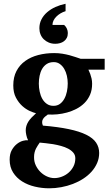

<svg xmlns="http://www.w3.org/2000/svg" viewBox="-20 -787 595 1038"><path d="M387.2 68.8Q387.2 51.3 376.5 38.6Q365.7 25.9 348.6 16.8Q331.5 7.8 310.1 2Q288.6 -3.9 267.1 -7.6Q245.6 -11.2 226.6 -12.9Q207.5 -14.6 194.8 -16.1Q189.9 -8.8 184.6 -1Q179.2 6.8 174.6 16.1Q169.9 25.4 167 36.9Q164.1 48.3 164.1 62Q163.6 85.9 173.3 106.7Q183.1 127.4 198.7 142.8Q214.4 158.2 234.1 167Q253.9 175.8 273.9 175.8Q293.9 175.8 314.2 168.2Q334.5 160.6 350.6 146.7Q366.7 132.8 377 113Q387.2 93.3 387.2 68.8ZM346.2 -335.9Q346.2 -356.4 341.6 -377.2Q336.9 -397.9 327.4 -414.3Q317.9 -430.7 303.7 -440.9Q289.6 -451.2 271 -451.2Q248.5 -451.2 232.9 -441.2Q217.3 -431.2 207.8 -414.6Q198.2 -397.9 194.1 -377.2Q189.9 -356.4 189.9 -335Q189.9 -313 194.6 -291.3Q199.2 -269.5 208.7 -252.7Q218.3 -235.8 233.4 -225.3Q248.5 -214.8 269 -214.8Q289.6 -214.8 304 -225.3Q318.4 -235.8 327.9 -253.2Q337.4 -270.5 341.8 -292.2Q346.2 -314 346.2 -335.9ZM458 -410.2Q463.4 -399.4 467.8 -387.2Q471.7 -376.5 474.9 -363Q478 -349.6 478 -334Q478 -300.3 466.8 -274.7Q455.6 -249 436.8 -230.2Q418 -211.4 393.6 -198.7Q369.1 -186 342.5 -178.7Q315.9 -171.4 289.1 -168.9Q262.2 -166.5 238.8 -168Q230 -162.1 222.9 -155.8Q215.8 -149.4 211.9 -142.3Q208 -135.3 207.8 -127Q207.5 -118.7 211.9 -107.9Q293.9 -101.1 351.8 -88.9Q409.7 -76.7 446.3 -58.6Q482.9 -40.5 499.5 -15.9Q516.1 8.8 516.1 40Q516.1 68.8 505.1 94.2Q494.1 119.6 475.1 140.9Q456.1 162.1 430.2 179Q404.3 195.8 374.3 207.3Q344.2 218.8 311.5 224.9Q278.8 231 246.1 231Q206.5 231 168.2 221.9Q129.9 212.9 99.6 193.8Q69.3 174.8 50.8 145.5Q32.2 116.2 32.2 76.2Q32.2 44.9 43.9 24.2Q55.7 3.4 71.8 -9Q87.9 -21.5 104.7 -25.9Q121.6 -30.3 131.8 -28.8Q125 -42.5 122.1 -57.4Q119.1 -72.3 119.1 -82Q119.1 -94.7 122.6 -106.2Q126 -117.7 132.8 -128.7Q139.6 -139.6 150.1 -150.9Q160.6 -162.1 174.8 -174.8Q161.6 -177.7 140.9 -187Q120.1 -196.3 100.3 -214.1Q80.6 -231.9 66.2 -259Q51.8 -286.1 51.8 -325.2Q51.8 -370.1 69.1 -403.1Q86.4 -436 116.5 -457.5Q146.5 -479 186.8 -489.5Q227.1 -500 272.9 -500Q296.4 -500 317.1 -496.6Q337.9 -493.2 355.7 -488.5Q373.5 -483.9 388.4 -478.5Q403.3 -473.1 416 -469.2H545.9V-410.2ZM192.9 -634.3Q192.9 -660.2 204.1 -682.1Q215.3 -704.1 234.9 -720.9Q254.4 -737.8 280 -749.3Q305.7 -760.7 334.5 -766.6V-726.6Q319.8 -722.2 307.1 -714.6Q294.4 -707 284.7 -697.3Q274.9 -687.5 269.3 -676Q263.7 -664.6 263.7 -652.3H326.7Q336.4 -643.6 341.6 -632.1Q346.7 -620.6 346.7 -608.4Q346.7 -593.3 341.1 -582.3Q335.4 -571.3 325.9 -564.2Q316.4 -557.1 304.2 -553.7Q292 -550.3 278.8 -550.3Q259.8 -550.3 243.9 -556.9Q228 -563.5 216.6 -574.7Q205.1 -585.9 199 -601.3Q192.9 -616.7 192.9 -634.3Z"/></svg>

Font: Charis SIL
Style: Bold
Weight: 700
Foundry: SIL International
Version: Version 4.112